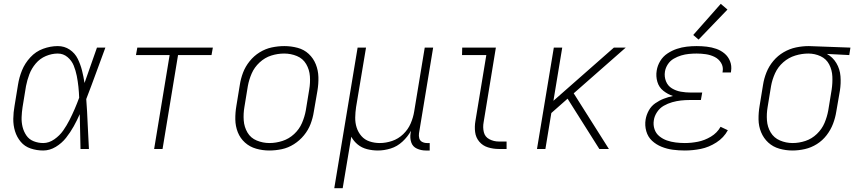

<svg xmlns="http://www.w3.org/2000/svg" viewBox="-20 -779 4504 1004"><path d="M206 8Q240 8 271.5 -11Q303 -30 325.5 -58.5Q348 -87 365.5 -118.5Q383 -150 397 -182Q398 -136 399 -91Q400 -46 401 0H445Q441 -65 438.5 -130.5Q436 -196 431 -261Q457 -328 481.5 -395.5Q506 -463 531 -530H487Q471 -484 454.5 -437.5Q438 -391 422 -345Q417 -378 409 -410Q401 -442 386.5 -471.5Q372 -501 344.5 -519.5Q317 -538 282 -538Q244 -538 205.5 -524Q167 -510 138.5 -479Q110 -448 95 -411Q80 -374 74 -335L56 -225Q50 -192 49.5 -158Q49 -124 58.5 -93Q68 -62 88.5 -37.5Q109 -13 140.5 -2.5Q172 8 206 8ZM206 -31Q180 -31 156 -40.5Q132 -50 118 -70.5Q104 -91 98 -115.5Q92 -140 93 -166.5Q94 -193 98 -219L116 -329Q122 -360 133.5 -390.5Q145 -421 167 -447Q189 -473 220 -486Q251 -499 282 -499Q311 -499 333 -480.5Q355 -462 365.5 -436Q376 -410 381.5 -382Q387 -354 390 -325.5Q393 -297 394 -268Q383 -238 370.5 -209Q358 -180 343.5 -151.5Q329 -123 310.5 -96.5Q292 -70 264 -50.5Q236 -31 206 -31Z M786 0H830L911 -491H1086L1093 -530H698L691 -491H867Z M1388 8Q1421 8 1454 1Q1487 -6 1517 -25Q1547 -44 1569.5 -71.5Q1592 -99 1604 -130.5Q1616 -162 1621 -195L1640 -305Q1646 -341 1645 -376Q1644 -411 1631.5 -442.5Q1619 -474 1594.5 -497Q1570 -520 1536 -529Q1502 -538 1467 -538Q1434 -538 1401 -531Q1368 -524 1338 -505.5Q1308 -487 1285.5 -459Q1263 -431 1251 -399.5Q1239 -368 1234 -335L1216 -225Q1210 -190 1210.5 -154.5Q1211 -119 1223.5 -87.5Q1236 -56 1261 -33.5Q1286 -11 1319.5 -1.5Q1353 8 1388 8ZM1389 -31Q1355 -31 1323 -44Q1291 -57 1274 -86Q1257 -115 1254.5 -149.5Q1252 -184 1258 -219L1276 -329Q1282 -362 1296 -394.5Q1310 -427 1337.5 -452.5Q1365 -478 1398.5 -488.5Q1432 -499 1466 -499Q1501 -499 1532.5 -486Q1564 -473 1581 -444Q1598 -415 1600.5 -380.5Q1603 -346 1597 -311L1579 -201Q1573 -168 1559 -135.5Q1545 -103 1518 -78Q1491 -53 1457 -42Q1423 -31 1389 -31Z M1728 205H1772L1817 -64Q1830 -40 1851 -23Q1872 -6 1899.5 1Q1927 8 1956 8Q1989 8 2023 -2.5Q2057 -13 2084.5 -38.5Q2112 -64 2129 -95L2127 -82Q2123 -57 2130.5 -34.5Q2138 -12 2160 -2Q2182 8 2206 8H2227V-31H2213Q2199 -31 2187.5 -37Q2176 -43 2172.5 -55.5Q2169 -68 2171 -82L2245 -530H2201L2146 -197Q2141 -165 2127.5 -133.5Q2114 -102 2088.5 -77.5Q2063 -53 2030.5 -42Q1998 -31 1966 -31Q1966 -31 1966 -31Q1966 -31 1966 -31Q1938 -31 1912.5 -39.5Q1887 -48 1870 -67.5Q1853 -87 1845 -112Q1837 -137 1837.5 -164.5Q1838 -192 1842 -219L1894 -530H1850Z M2588 0H2629V-39H2588Q2562 -39 2539 -51Q2516 -63 2510 -88Q2504 -113 2509 -140L2573 -530H2397L2396 -491H2523L2466 -146Q2461 -117 2464.5 -88.5Q2468 -60 2486 -38.5Q2504 -17 2531.5 -8.5Q2559 0 2588 0Z M2788 0H2832L2863 -188L2948 -263L2994 -190L3114 0H3164L2980 -291L3252 -530H3190L2874 -252L2920 -530H2876Z M3561 8Q3603 8 3645 -0.5Q3687 -9 3726 -34Q3765 -59 3786 -98L3748 -116Q3730 -84 3697.5 -64.5Q3665 -45 3630 -38Q3595 -31 3561 -31Q3537 -31 3513 -34Q3489 -37 3467.5 -44.5Q3446 -52 3428 -66.5Q3410 -81 3402.5 -103.5Q3395 -126 3399 -150Q3402 -172 3416 -193Q3430 -214 3451 -226Q3472 -238 3495 -244.5Q3518 -251 3540.5 -253.5Q3563 -256 3586 -256H3645L3652 -295H3593Q3566 -295 3540.5 -299.5Q3515 -304 3493.5 -317Q3472 -330 3462.5 -354Q3453 -378 3457 -404Q3460 -424 3472 -442.5Q3484 -461 3503 -472Q3522 -483 3542 -489Q3562 -495 3582.5 -497Q3603 -499 3623 -499Q3647 -499 3671 -495.5Q3695 -492 3716.5 -481.5Q3738 -471 3750.5 -450.5Q3763 -430 3759 -406Q3759 -403 3758 -400H3802Q3802 -404 3803 -408Q3807 -435 3797.5 -459Q3788 -483 3769 -499Q3750 -515 3726 -523.5Q3702 -532 3675.5 -535Q3649 -538 3623 -538Q3597 -538 3571 -535Q3545 -532 3519.5 -523.5Q3494 -515 3470.5 -499.5Q3447 -484 3432.5 -460Q3418 -436 3414 -410Q3409 -380 3417.5 -351Q3426 -322 3449 -304Q3472 -286 3499 -277Q3475 -272 3451.5 -263Q3428 -254 3406.5 -239Q3385 -224 3372.5 -201Q3360 -178 3356 -154Q3351 -123 3359.5 -93Q3368 -63 3389.5 -43Q3411 -23 3439.5 -11.5Q3468 0 3498.5 4Q3529 8 3561 8ZM3633 -572 3784 -729 3749 -759 3605 -596Z M4124 8Q4156 8 4189 0.5Q4222 -7 4251.5 -25.5Q4281 -44 4302.5 -72Q4324 -100 4336 -131.5Q4348 -163 4353 -195L4372 -305Q4378 -343 4375 -380.5Q4372 -418 4353.5 -449Q4335 -480 4304 -497L4421 -491L4427 -530L4210 -538H4209Q4176 -538 4142.5 -531Q4109 -524 4078 -506Q4047 -488 4024 -460.5Q4001 -433 3988 -400.5Q3975 -368 3970 -335L3952 -225Q3946 -190 3946.5 -154.5Q3947 -119 3960 -87.5Q3973 -56 3997.5 -33.5Q4022 -11 4055.5 -1.5Q4089 8 4124 8ZM4125 -31Q4090 -31 4058.5 -44.5Q4027 -58 4010 -86.5Q3993 -115 3990.5 -149.5Q3988 -184 3994 -219L4012 -329Q4018 -363 4033 -396Q4048 -429 4076 -453.5Q4104 -478 4138.5 -488.5Q4173 -499 4207 -499Q4241 -499 4271 -485Q4301 -471 4316 -442Q4331 -413 4332.5 -379Q4334 -345 4329 -311L4311 -201Q4305 -168 4291.5 -136Q4278 -104 4251.5 -78.5Q4225 -53 4191.5 -42Q4158 -31 4125 -31Z"/></svg>

Font: Iosevka Sparkle Extralight
Style: Italic
Weight: 200
Italic angle: -9°
Designer: Belleve Invis
Foundry: Belleve Invis
Version: Version 4.5.0; ttfautohint (v1.8.3)